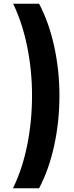

<svg xmlns="http://www.w3.org/2000/svg" viewBox="-20 -852 398 1037"><path d="M50 165Q101 61 127 -68.5Q153 -198 153 -337Q153 -471 127 -599.5Q101 -728 51 -832H191Q244 -732 272.5 -602.5Q301 -473 301 -335Q301 -195 272.5 -65Q244 65 191 165Z"/></svg>

Font: Noto Sans Devanagari UI ExtraCondensed Black
Style: Regular
Weight: 900
Width: 2
Designer: Jelle Bosma - Monotype Design Team
Foundry: Monotype Imaging Inc.
Version: Version 2.003